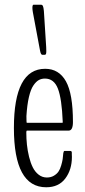

<svg xmlns="http://www.w3.org/2000/svg" viewBox="-20 -790 363 816"><path d="M159.7 -557.1Q153.3 -557.1 149.9 -576.2L119.6 -738.3Q117.7 -750 117.7 -756.3Q117.7 -770 122.6 -770H153.8Q159.7 -770 162.4 -764.4Q165 -758.8 166.5 -743.2L176.3 -589.8Q176.8 -583 176.8 -572.8Q176.8 -563.5 175.3 -560.3Q173.8 -557.1 169.9 -557.1ZM176.3 5.9Q39.1 5.9 39.1 -246.1Q39.1 -497.6 171.9 -497.6Q230.5 -497.6 260.3 -444.3Q290 -391.1 290 -271.5Q290 -234.9 271.5 -234.9H94.7Q91.8 -234.9 91.8 -227.5Q91.8 -200.2 94.5 -174.8Q97.2 -149.4 103.5 -123.5Q109.9 -97.7 119.4 -78.6Q128.9 -59.6 144.3 -47.6Q159.7 -35.6 179.2 -35.6Q196.3 -35.6 209 -43.2Q221.7 -50.8 228.5 -60.8Q235.4 -70.8 240 -86.7Q244.6 -102.5 246.3 -113.5Q248 -124.5 249 -139.2Q251 -148.4 253.4 -148.4H278.8Q284.7 -148.4 285.2 -142.1V-133.8Q285.6 -125 285.6 -123Q285.6 -68.8 257.6 -31.5Q229.5 5.9 176.3 5.9ZM93.8 -268.1Q93.8 -268.1 246.1 -268.1Q246.6 -268.1 246.6 -272.5Q242.7 -370.6 226.1 -413.3Q209.5 -456.1 170.9 -456.1Q156.2 -456.1 144.5 -449.5Q132.8 -442.9 121.6 -426.3Q110.4 -409.7 102.8 -377Q95.2 -344.2 92.3 -296.9Q92.3 -268.1 93.8 -268.1Z"/></svg>

Font: BenchNine Light
Style: Regular
Weight: 300
Version: Version 1 ; ttfautohint (v0.92.18-e454-dirty) -l 8 -r 50 -G 